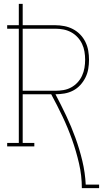

<svg xmlns="http://www.w3.org/2000/svg" viewBox="-20 -755 540 990"><path d="M402 215Q402 151 387.5 88Q373 25 351.5 -35.5Q330 -96 302.5 -154Q275 -212 244 -269H97V-18H157V0H17V-18H77V-607H17V-625H77V-735H97V-625H265Q288 -625 311.5 -620.5Q335 -616 356 -605Q377 -594 393.5 -577Q410 -560 420.5 -538.5Q431 -517 435 -493.5Q439 -470 439 -447Q439 -423 435 -399.5Q431 -376 420.5 -355Q410 -334 394 -316.5Q378 -299 357 -288Q336 -277 312.5 -273Q289 -269 266 -269Q295 -214 321.5 -158Q348 -102 369 -44Q390 14 404.5 74.5Q419 135 422 197H491V215ZM97 -287H265Q286 -287 307 -290.5Q328 -294 346.5 -304Q365 -314 379.5 -329.5Q394 -345 403 -364.5Q412 -384 415.5 -405Q419 -426 419 -447Q419 -468 415.5 -489Q412 -510 403 -529Q394 -548 379.5 -563.5Q365 -579 346.5 -589Q328 -599 307 -603Q286 -607 265 -607H97Z"/></svg>

Font: Iosevka Curly Slab Thin
Style: Regular
Weight: 100
Monospace: yes
Designer: Belleve Invis
Foundry: Belleve Invis
Version: Version 22.1.2; ttfautohint (v1.8.4)